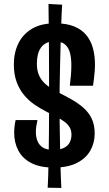

<svg xmlns="http://www.w3.org/2000/svg" viewBox="-20 -820 540 951"><path d="M245.8 10Q178.4 10 135.1 -12.4Q91.8 -34.8 71 -74Q50.2 -113.2 50.2 -162.6Q50.2 -177.6 52 -193.5Q53.8 -209.4 57.4 -225.4H165.6Q161.8 -209.4 159.7 -194.6Q157.6 -179.8 157.6 -167Q157.6 -140.4 166.2 -120.2Q174.8 -100 193.5 -88.7Q212.2 -77.4 241.8 -77.4Q276.6 -77.4 296.9 -87.7Q317.2 -98 325.6 -115.1Q334 -132.2 334 -153Q334 -174.2 324.9 -189.5Q315.8 -204.8 299.6 -216.9Q283.4 -229 261.1 -240.5Q238.8 -252 212.4 -265.6Q180.8 -281.6 151.5 -301.6Q122.2 -321.6 99.2 -349.2Q76.2 -376.8 62.4 -414.1Q48.6 -451.4 48.6 -501Q48.6 -558.8 70.9 -604.8Q93.2 -650.8 138.7 -677.7Q184.2 -704.6 253.8 -704.6Q309 -704.6 346.8 -689.3Q384.6 -674 407.5 -646.1Q430.4 -618.2 440.4 -580.8Q450.4 -543.4 450.4 -499.8Q450.4 -482.8 448.9 -465.4Q447.4 -448 445.4 -430.4Q443.4 -412.8 440.8 -395.2H325.8Q329.2 -421.8 331.3 -447.8Q333.4 -473.8 333.4 -497.4Q333.4 -532.2 326.4 -558.8Q319.4 -585.4 301.4 -600.3Q283.4 -615.2 250 -615.2Q226.2 -615.2 209.4 -606.8Q192.6 -598.4 182.2 -583.2Q171.8 -568 167.2 -548.1Q162.6 -528.2 162.6 -504.6Q162.6 -467 176 -441.1Q189.4 -415.2 213.6 -396.6Q237.8 -378 270 -361.8Q303.4 -345 334.9 -327.2Q366.4 -309.4 392.4 -286.9Q418.4 -264.4 433.7 -233.5Q449 -202.6 449 -158.8Q449 -112.6 427.5 -74.3Q406 -36 361 -13Q316 10 245.8 10ZM283.8 110.8 216.2 109.8Q217.4 90 218.7 51.9Q220 13.8 220.9 -41.6Q221.8 -97 222.5 -167.6Q223.2 -238.2 223.2 -322Q223.2 -389.2 223 -452.5Q222.8 -515.8 222.5 -572.4Q222.2 -629 221.7 -674.8Q221.2 -720.6 220.7 -753Q220.2 -785.4 220.2 -800.4L287.8 -796.8Q286.6 -781.2 285.3 -749.9Q284 -718.6 282.5 -676.7Q281 -634.8 279.8 -586.8Q278.6 -538.8 277.4 -489.5Q276.2 -440.2 275.5 -394.4Q274.8 -348.6 274.8 -311Q274.8 -265.4 275.5 -215.7Q276.2 -166 277.1 -117Q278 -68 279 -23.8Q280 20.4 281.3 55.4Q282.6 90.4 283.8 110.8Z"/></svg>

Font: Truculenta
Style: Regular
Weight: 400
Designer: Ivan Castro, Eva Sanz & Omnibus-Type Team
Foundry: Omnibus-Type
Version: Version 1.002